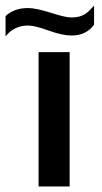

<svg xmlns="http://www.w3.org/2000/svg" viewBox="-40 -672 368 692"><path d="M211 0V-484H99V0ZM218 -609C202 -609 177 -615 143 -626C108 -637 81 -643 61 -643C27 -643 0 -633 -20 -614V-541C1 -567 28 -580 61 -580C77 -580 102 -574 135 -562C168 -550 196 -544 218 -544C253 -544 280 -557 299 -583V-652C278 -628 261 -609 218 -609Z"/></svg>

Font: Gamestation Extended
Style: Regular
Weight: 400
Width: 7
Designer: Jonas Hecksher
Foundry: Jonas Hecksher, Playtypeª, e-types AS
Version: Version 1.003